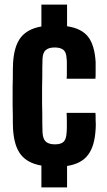

<svg xmlns="http://www.w3.org/2000/svg" viewBox="-20 -820 469 840"><path d="M161.1 0H273.4V-93.8C315.4 -100.6 345.7 -116.2 365.2 -142.6C384.8 -168 395.5 -205.1 398.4 -254.9C399.4 -266.6 399.4 -280.3 398.4 -294.9C398.4 -309.6 398.4 -320.3 397.5 -326.2H271.5C272.5 -308.6 272.5 -292 272.5 -277.3C272.5 -262.7 272.5 -250 271.5 -241.2C270.5 -221.7 266.6 -208 258.8 -200.2C251 -192.4 238.3 -188.5 220.7 -188.5C202.1 -188.5 189.5 -192.4 180.7 -200.2C171.9 -208 167 -221.7 166 -241.2C165 -267.6 165 -294.9 165 -321.3C164.1 -347.7 164.1 -375 164.1 -401.4C164.1 -428.7 164.1 -456.1 165 -482.4C165 -509.8 165 -537.1 166 -563.5C167 -581.1 171.9 -593.8 179.7 -600.6C188.5 -608.4 201.2 -612.3 219.7 -612.3C237.3 -612.3 250 -608.4 258.8 -600.6C266.6 -593.8 270.5 -581.1 271.5 -563.5C272.5 -557.6 272.5 -548.8 272.5 -538.1V-503.9C272.5 -492.2 272.5 -482.4 271.5 -475.6H397.5C398.4 -482.4 398.4 -493.2 398.4 -508.8V-522.5V-548.8C395.5 -596.7 384.8 -633.8 366.2 -658.2C346.7 -683.6 315.4 -699.2 273.4 -705.1V-799.8H161.1V-704.1C120.1 -697.3 89.8 -680.7 70.3 -655.3C50.8 -629.9 40 -592.8 37.1 -543.9C36.1 -527.3 36.1 -506.8 36.1 -480.5C35.2 -454.1 35.2 -426.8 35.2 -397.5C35.2 -368.2 35.2 -340.8 36.1 -315.4C36.1 -290 36.1 -269.5 37.1 -254.9C40 -207 50.8 -169.9 70.3 -144.5C89.8 -119.1 120.1 -102.5 161.1 -95.7V0Z"/></svg>

Font: Yellow Ladder Regular
Style: Regular
Weight: 400
Designer: Zima Creative
Version: Version 2.002